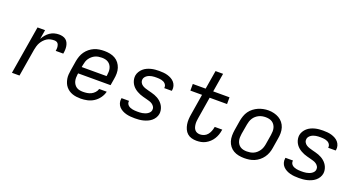

<svg xmlns="http://www.w3.org/2000/svg" viewBox="-44 -1354 3688 1981"><g transform="rotate(20 1800.0 -363.5)"><path d="M101 0 189 -530H272L255 -428Q268 -452 285.5 -473Q303 -494 325 -509Q347 -524 372.5 -531Q398 -538 424 -538Q444 -538 464 -533Q484 -528 499 -516Q514 -504 522.5 -486Q531 -468 534 -448.5Q537 -429 536 -408Q535 -387 531 -367H448Q450 -378 451 -389Q452 -400 451 -410.5Q450 -421 446.5 -431.5Q443 -442 436.5 -449.5Q430 -457 419.5 -460.5Q409 -464 398 -464Q378 -464 357 -459.5Q336 -455 318 -443.5Q300 -432 285 -415.5Q270 -399 259.5 -380Q249 -361 243.5 -341Q238 -321 234 -301L184 0Z M857 8Q833 8 810 5Q787 2 765.5 -5.5Q744 -13 726 -25.5Q708 -38 694 -55Q680 -72 671.5 -93Q663 -114 659 -136.5Q655 -159 656.5 -182.5Q658 -206 662 -230L680 -340Q685 -367 694.5 -394Q704 -421 721 -445Q738 -469 761.5 -488Q785 -507 812 -518.5Q839 -530 867 -534Q895 -538 922 -538Q953 -538 983.5 -532Q1014 -526 1039.5 -511.5Q1065 -497 1083 -473.5Q1101 -450 1110 -422Q1119 -394 1119 -362.5Q1119 -331 1113 -300L1101 -228H745L743 -218Q740 -198 740 -178.5Q740 -159 744.5 -141.5Q749 -124 759.5 -108.5Q770 -93 785 -83Q800 -73 819 -69.5Q838 -66 857 -66Q879 -66 901.5 -69.5Q924 -73 944.5 -83Q965 -93 981.5 -111Q998 -129 1004 -151H1087Q1078 -114 1055 -82Q1032 -50 999.5 -29Q967 -8 930 0Q893 8 857 8ZM757 -302H1030L1032 -312Q1035 -331 1035.5 -350.5Q1036 -370 1031.5 -388Q1027 -406 1017 -421Q1007 -436 992 -446Q977 -456 958.5 -460Q940 -464 921 -464Q902 -464 883.5 -461Q865 -458 847.5 -450Q830 -442 814.5 -428.5Q799 -415 788 -399Q777 -383 771 -364.5Q765 -346 762 -328Z M1453 8Q1428 8 1404 6Q1380 4 1357 -2Q1334 -8 1313.5 -19Q1293 -30 1277.5 -46.5Q1262 -63 1255 -86Q1248 -109 1252 -134Q1252 -135 1252.5 -137Q1253 -139 1253 -141H1336Q1336 -140 1335.5 -139Q1335 -138 1335 -137Q1333 -124 1338 -112Q1343 -100 1352.5 -91.5Q1362 -83 1374.5 -78Q1387 -73 1399.5 -70.5Q1412 -68 1425.5 -67Q1439 -66 1453 -66Q1466 -66 1480 -66.5Q1494 -67 1507.5 -69.5Q1521 -72 1534.5 -76.5Q1548 -81 1560.5 -88.5Q1573 -96 1582.5 -107.5Q1592 -119 1594 -133Q1597 -153 1588 -169Q1579 -185 1563.5 -195.5Q1548 -206 1530 -211Q1512 -216 1494 -221Q1476 -226 1458 -230.5Q1440 -235 1423 -242Q1406 -249 1390 -258Q1374 -267 1360 -278.5Q1346 -290 1335 -304.5Q1324 -319 1317 -335.5Q1310 -352 1307 -371Q1304 -390 1307 -410Q1311 -432 1323 -452Q1335 -472 1352.5 -487.5Q1370 -503 1391.5 -513Q1413 -523 1435 -528.5Q1457 -534 1479 -536Q1501 -538 1522 -538Q1546 -538 1570 -536Q1594 -534 1616 -527.5Q1638 -521 1658 -510Q1678 -499 1692.5 -482Q1707 -465 1713.5 -442.5Q1720 -420 1716 -396Q1715 -395 1715 -393Q1715 -391 1714 -389H1631Q1632 -390 1632 -391Q1632 -392 1632 -393Q1634 -405 1629.5 -417Q1625 -429 1616.5 -437.5Q1608 -446 1596.5 -451.5Q1585 -457 1573 -459.5Q1561 -462 1548 -463Q1535 -464 1522 -464Q1509 -464 1496 -463.5Q1483 -463 1470 -460.5Q1457 -458 1444 -453.5Q1431 -449 1419.5 -441Q1408 -433 1399.5 -422Q1391 -411 1389 -397Q1386 -378 1395 -361.5Q1404 -345 1419.5 -335Q1435 -325 1452.5 -319.5Q1470 -314 1488.5 -309Q1507 -304 1525 -299.5Q1543 -295 1560 -288.5Q1577 -282 1593 -273Q1609 -264 1623 -252Q1637 -240 1648 -225.5Q1659 -211 1666 -194.5Q1673 -178 1676 -159Q1679 -140 1676 -121Q1672 -98 1659.5 -77.5Q1647 -57 1628 -41.5Q1609 -26 1587 -16.5Q1565 -7 1542.5 -1.5Q1520 4 1497.5 6Q1475 8 1453 8Z M2128 8Q2100 8 2073.5 0.5Q2047 -7 2027.5 -24.5Q2008 -42 1997 -66.5Q1986 -91 1981.5 -118Q1977 -145 1978.5 -173.5Q1980 -202 1985 -230L2022 -457H1894V-530H2035L2069 -735H2152L2118 -530H2297V-456H2106L2067 -218Q2064 -201 2062.5 -184Q2061 -167 2062.5 -150.5Q2064 -134 2068.5 -118.5Q2073 -103 2083 -90.5Q2093 -78 2108 -72Q2123 -66 2140 -66Q2162 -66 2184 -75Q2206 -84 2221 -102Q2236 -120 2244.5 -141.5Q2253 -163 2257 -185Q2257 -186 2257.5 -188Q2258 -190 2258 -191H2341Q2340 -189 2340 -186.5Q2340 -184 2339 -182Q2335 -156 2326.5 -132Q2318 -108 2304 -85.5Q2290 -63 2270 -44.5Q2250 -26 2226.5 -13.5Q2203 -1 2178 3.5Q2153 8 2128 8Z M2653 8Q2622 8 2591.5 2Q2561 -4 2535.5 -18.5Q2510 -33 2492 -56.5Q2474 -80 2465.5 -108Q2457 -136 2457 -167.5Q2457 -199 2462 -230L2480 -340Q2485 -367 2494.5 -394.5Q2504 -422 2521 -446Q2538 -470 2562 -488.5Q2586 -507 2612.5 -518.5Q2639 -530 2667 -535.5Q2695 -541 2723 -541Q2754 -541 2784 -533.5Q2814 -526 2839 -511.5Q2864 -497 2882.5 -474Q2901 -451 2910 -422.5Q2919 -394 2919 -362.5Q2919 -331 2913 -300L2895 -190Q2891 -163 2881 -136Q2871 -109 2854 -85Q2837 -61 2813.5 -42Q2790 -23 2763 -11.5Q2736 0 2708 4Q2680 8 2653 8ZM2654 -66Q2673 -66 2691.5 -69Q2710 -72 2728 -80Q2746 -88 2761 -101.5Q2776 -115 2787 -131Q2798 -147 2804.5 -165.5Q2811 -184 2814 -202L2832 -312Q2835 -332 2835.5 -351Q2836 -370 2831.5 -388Q2827 -406 2816.5 -421.5Q2806 -437 2791 -447Q2776 -457 2757 -461Q2738 -465 2719 -465Q2700 -465 2681.5 -461.5Q2663 -458 2645.5 -449.5Q2628 -441 2613 -428Q2598 -415 2587.5 -398.5Q2577 -382 2571 -364Q2565 -346 2562 -328L2543 -218Q2540 -199 2539.5 -179.5Q2539 -160 2543.5 -142Q2548 -124 2558 -109Q2568 -94 2583 -84Q2598 -74 2616.5 -70Q2635 -66 2654 -66Z M3253 8Q3228 8 3204 6Q3180 4 3157 -2Q3134 -8 3113.5 -19Q3093 -30 3077.5 -46.5Q3062 -63 3055 -86Q3048 -109 3052 -134Q3052 -135 3052.5 -137Q3053 -139 3053 -141H3136Q3136 -140 3135.5 -139Q3135 -138 3135 -137Q3133 -124 3138 -112Q3143 -100 3152.5 -91.5Q3162 -83 3174.5 -78Q3187 -73 3199.5 -70.5Q3212 -68 3225.5 -67Q3239 -66 3253 -66Q3266 -66 3280 -66.5Q3294 -67 3307.5 -69.5Q3321 -72 3334.5 -76.5Q3348 -81 3360.5 -88.5Q3373 -96 3382.5 -107.5Q3392 -119 3394 -133Q3397 -153 3388 -169Q3379 -185 3363.5 -195.5Q3348 -206 3330 -211Q3312 -216 3294 -221Q3276 -226 3258 -230.5Q3240 -235 3223 -242Q3206 -249 3190 -258Q3174 -267 3160 -278.5Q3146 -290 3135 -304.5Q3124 -319 3117 -335.5Q3110 -352 3107 -371Q3104 -390 3107 -410Q3111 -432 3123 -452Q3135 -472 3152.5 -487.5Q3170 -503 3191.5 -513Q3213 -523 3235 -528.5Q3257 -534 3279 -536Q3301 -538 3322 -538Q3346 -538 3370 -536Q3394 -534 3416 -527.5Q3438 -521 3458 -510Q3478 -499 3492.5 -482Q3507 -465 3513.5 -442.5Q3520 -420 3516 -396Q3515 -395 3515 -393Q3515 -391 3514 -389H3431Q3432 -390 3432 -391Q3432 -392 3432 -393Q3434 -405 3429.5 -417Q3425 -429 3416.5 -437.5Q3408 -446 3396.5 -451.5Q3385 -457 3373 -459.5Q3361 -462 3348 -463Q3335 -464 3322 -464Q3309 -464 3296 -463.5Q3283 -463 3270 -460.5Q3257 -458 3244 -453.5Q3231 -449 3219.5 -441Q3208 -433 3199.5 -422Q3191 -411 3189 -397Q3186 -378 3195 -361.5Q3204 -345 3219.5 -335Q3235 -325 3252.5 -319.5Q3270 -314 3288.5 -309Q3307 -304 3325 -299.5Q3343 -295 3360 -288.5Q3377 -282 3393 -273Q3409 -264 3423 -252Q3437 -240 3448 -225.5Q3459 -211 3466 -194.5Q3473 -178 3476 -159Q3479 -140 3476 -121Q3472 -98 3459.5 -77.5Q3447 -57 3428 -41.5Q3409 -26 3387 -16.5Q3365 -7 3342.5 -1.5Q3320 4 3297.5 6Q3275 8 3253 8Z"/></g></svg>

Font: Iosevka Curly Extended Oblique
Style: Regular
Weight: 400
Width: 7
Italic angle: -9°
Monospace: yes
Designer: Belleve Invis
Foundry: Belleve Invis
Version: Version 11.1.0; ttfautohint (v1.8.3)